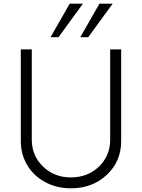

<svg xmlns="http://www.w3.org/2000/svg" viewBox="-20 -1020 776 1050"><path d="M256.3 -816.4 361.3 -1000H433.6L299.8 -816.4ZM418.9 -816.4 523.9 -1000H596.2L462.4 -816.4ZM367.7 9.8Q290.5 9.8 227.8 -23.7Q165 -57.1 129.4 -116.2Q93.8 -175.3 93.8 -247.6V-750H153.8V-256.3Q153.8 -168.5 215.3 -109.1Q276.9 -49.8 367.7 -49.8Q459.5 -49.8 521 -108.9Q582.5 -168 582.5 -256.3V-750H642.6V-247.6Q642.6 -137.7 564.2 -64Q485.8 9.8 367.7 9.8Z"/></svg>

Font: Now Alt Light
Style: Regular
Weight: 300
Designer: Alfredo Marco Pradil
Foundry: Alfredo Marco Pradil
Version: Version 1.002;PS 001.002;hotconv 1.0.88;makeotf.lib2.5.64775